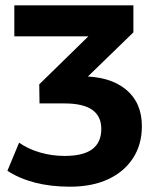

<svg xmlns="http://www.w3.org/2000/svg" viewBox="-20 -513 585 724"><path d="M244 191Q171 191 111.5 175.5Q52 160 8 131L52 25Q86 49 131 62Q176 75 224 75Q294 75 328 49.5Q362 24 362 -27Q362 -75 327.5 -99Q293 -123 223 -123H129L128 -195L349 -411L348 -376H34V-493H483V-391L280 -194L231 -225H289Q395 -225 455 -175.5Q515 -126 515 -37Q515 32 481.5 83.5Q448 135 387.5 163Q327 191 244 191Z"/></svg>

Font: Nunito Sans 11pt ExtraBold
Style: Regular
Weight: 800
Version: Version 3.101;gftools[0.9.27]